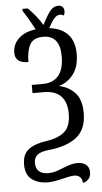

<svg xmlns="http://www.w3.org/2000/svg" viewBox="-67 -890 604 1141"><g transform="rotate(-5 235.0 -319.5)"><path d="M332 164Q311 164 263 176Q209 190 174 190Q116 190 78.5 162Q41 134 41 73Q41 11 79 -17.5Q117 -46 185 -55Q259 -66 295.5 -99Q332 -132 332 -206Q332 -275 297.5 -310.5Q263 -346 195 -346H128V-395H194Q255 -395 287.5 -433.5Q320 -472 320 -549Q320 -674 220 -674Q162 -674 141 -636.5Q120 -599 120 -532Q41 -532 41 -594Q41 -643 76.5 -678Q112 -713 180 -722Q139 -799 112 -837V-850H143Q165 -830 189 -800Q213 -770 228 -744Q254 -795 275 -822.5Q296 -850 325 -850Q341 -850 350.5 -841Q360 -832 360 -814Q360 -800 354 -789Q344 -796 331 -796Q312 -796 295.5 -777Q279 -758 261 -722Q332 -714 371 -672.5Q410 -631 410 -555Q410 -481 376 -435.5Q342 -390 288 -374Q344 -364 382.5 -323.5Q421 -283 421 -202Q421 -105 362.5 -58.5Q304 -12 196 -1Q147 4 126.5 20.5Q106 37 106 70Q106 102 125.5 119Q145 136 180 136Q203 136 223.5 130Q244 124 270 113Q299 102 317.5 96.5Q336 91 358 91Q390 91 409 107Q428 123 428 152Q428 177 413.5 193Q399 209 380 211Q379 190 367 177Q355 164 332 164Z"/></g></svg>

Font: Noto Serif Cond
Style: Regular
Weight: 400
Width: 3
Designer: Monotype Design Team
Foundry: Monotype Imaging Inc.
Version: Version 1.001